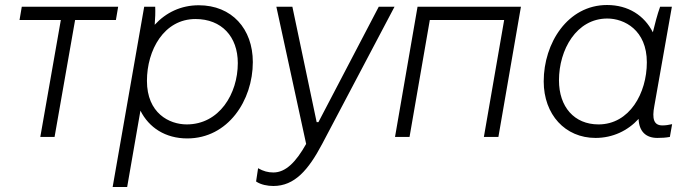

<svg xmlns="http://www.w3.org/2000/svg" viewBox="-20 -547 2756 767"><path d="M58 -467H223L141 0H198L280 -467H443L452 -520H67Z M430 200H488L541 -105C575 -37 641 6 728 6C891 6 990 -146 990 -299C990 -432 906 -526 774 -526C703 -526 643 -497 598 -448C600 -473 601 -499 600 -520H556ZM726 -50C656 -50 567 -95 567 -224C567 -347 635 -471 761 -471C865 -471 930 -401 930 -295C930 -172 856 -50 726 -50Z M1072 196C1157 196 1212 132 1267 28L1556 -520H1493L1252 -59H1245L1148 -520H1084L1203 28C1162 101 1121 142 1072 142C1051 142 1032 137 1011 125L1003 178C1022 191 1049 196 1072 196Z M1558 0H1616L1697 -467H1994L1913 0H1971L2061 -520H1648Z M2606 4C2625 4 2639 3 2656 0L2665 -51C2651 -48 2640 -46 2626 -46C2592 -46 2584 -72 2594 -124L2664 -520H2617C2606 -490 2595 -447 2588 -418C2554 -485 2490 -527 2405 -527C2248 -527 2152 -375 2152 -222C2152 -89 2238 4 2359 4C2428 4 2488 -25 2531 -72C2533 -22 2560 4 2606 4ZM2406 -473C2474 -473 2564 -427 2564 -298C2564 -175 2495 -50 2371 -50C2274 -50 2213 -120 2213 -226C2213 -349 2283 -473 2406 -473Z"/></svg>

Font: Fixel Text 20240404 Light
Style: Italic
Weight: 300
Width: 4
Italic angle: -10°
Designer: AlfaBravo + MacPaw
Foundry: Kyrylo Tkachov, Marchela Mozhyna, Serhii Makarenko, Maria Weinstein, Zakhar Kryvoshyya
Version: Version 1.211;Glyphs 3.2 (3225)